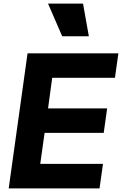

<svg xmlns="http://www.w3.org/2000/svg" viewBox="-20 -1039 673 1059"><path d="M28 0H529L548 -135H202L226 -306H552L571 -441H245L268 -610H614L633 -745H132ZM245 -1019 323 -839H470L438 -1019Z"/></svg>

Font: Mluvka ExtraBold
Style: Italic
Weight: 800
Italic angle: -8°
Designer: Modified by Jiří Krblich, Original typeface by Gumpita Rahayu
Foundry: Gumpita Rahayu & Jiří Krblich
Version: Version 2.000;Glyphs 3.1.1 (3134)